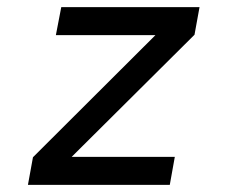

<svg xmlns="http://www.w3.org/2000/svg" viewBox="-20 -516 640 536"><path d="M58 0 72 -77 414 -418H136L151 -496H537L523 -419L180 -78H468L454 0Z"/></svg>

Font: DM Mono
Style: Italic
Weight: 400
Italic angle: -10°
Designer: Colophon Foundry
Foundry: Colophon Foundry
Version: Version 1.000; ttfautohint (v1.8.2.53-6de2)